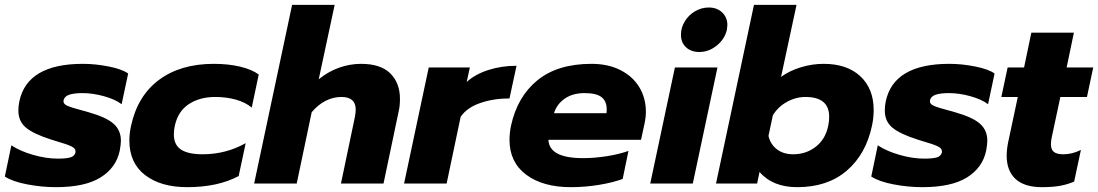

<svg xmlns="http://www.w3.org/2000/svg" viewBox="-33 -759 4541 794"><path d="M-13 -29 14 -158Q50 -134 104 -118.5Q158 -103 206 -103Q241 -103 258 -108Q275 -113 279 -128Q281 -140 272 -147.5Q263 -155 237.5 -163.5Q212 -172 178 -182Q106 -205 74.5 -231Q43 -257 43 -302Q43 -321 47 -340Q80 -495 310 -495Q362 -495 417 -484Q472 -473 497 -455L470 -328Q444 -348 397.5 -361Q351 -374 308 -374Q274 -374 254 -367.5Q234 -361 230 -345Q227 -330 244.5 -322Q262 -314 308 -302Q313 -301 319.5 -299Q326 -297 333 -295Q407 -274 437 -247Q467 -220 467 -177Q467 -162 462 -135Q447 -65 382.5 -25Q318 15 198 15Q140 15 79.5 3.5Q19 -8 -13 -29Z M502 -178Q502 -208 509 -239Q536 -363 625 -429Q714 -495 851 -495Q911 -495 959.5 -483.5Q1008 -472 1037 -451L1008 -314Q982 -336 942.5 -347Q903 -358 857 -358Q793 -358 748 -328.5Q703 -299 690 -239Q686 -222 686 -203Q686 -160 715.5 -140.5Q745 -121 805 -121Q901 -121 983 -167L954 -31Q868 15 741 15Q632 15 567 -35Q502 -85 502 -178Z M1175 -739H1351L1285 -431Q1324 -463 1369 -479Q1414 -495 1460 -495Q1541 -495 1581 -455.5Q1621 -416 1621 -350Q1621 -321 1616 -300L1553 0H1377L1435 -277Q1438 -294 1438 -306Q1438 -358 1379 -358Q1345 -358 1313.5 -342Q1282 -326 1256 -295L1194 0H1018Z M1740 -480H1910L1897 -420Q1932 -452 1986.5 -469.5Q2041 -487 2103 -487L2074 -352Q2008 -352 1953 -333Q1898 -314 1872 -276L1814 0H1638Z M2074 -181Q2074 -208 2080 -238Q2106 -359 2189.5 -427Q2273 -495 2413 -495Q2482 -495 2533 -469Q2584 -443 2611 -398Q2638 -353 2638 -297Q2638 -273 2632 -246L2618 -181H2235Q2238 -105 2378 -105Q2425 -105 2476 -113Q2527 -121 2566 -135L2542 -19Q2502 -4 2444 5.5Q2386 15 2328 15Q2212 15 2143 -36.5Q2074 -88 2074 -181ZM2475 -291Q2476 -297 2476 -307Q2476 -340 2455 -357Q2434 -374 2384 -374Q2336 -374 2303 -351.5Q2270 -329 2258 -291Z M2783 -615Q2783 -645 2799 -671Q2815 -697 2841.5 -712.5Q2868 -728 2898 -728Q2932 -728 2953.5 -707.5Q2975 -687 2975 -655Q2975 -650 2973 -636Q2964 -597 2931 -570.5Q2898 -544 2859 -544Q2825 -544 2804 -563.5Q2783 -583 2783 -615ZM2758 -480H2934L2832 0H2656Z M3108 -48 3098 0H2928L3085 -739H3261L3197 -441Q3231 -466 3278 -480.5Q3325 -495 3373 -495Q3470 -495 3525 -443.5Q3580 -392 3580 -304Q3580 -271 3573 -239Q3548 -121 3468.5 -53Q3389 15 3264 15Q3162 15 3108 -48ZM3392 -239Q3396 -256 3396 -276Q3396 -358 3298 -358Q3258 -358 3221 -337.5Q3184 -317 3163 -282L3145 -197Q3153 -162 3180 -141.5Q3207 -121 3247 -121Q3301 -121 3341 -152.5Q3381 -184 3392 -239Z M3570 -29 3597 -158Q3633 -134 3687 -118.5Q3741 -103 3789 -103Q3824 -103 3841 -108Q3858 -113 3862 -128Q3864 -140 3855 -147.5Q3846 -155 3820.5 -163.5Q3795 -172 3761 -182Q3689 -205 3657.5 -231Q3626 -257 3626 -302Q3626 -321 3630 -340Q3663 -495 3893 -495Q3945 -495 4000 -484Q4055 -473 4080 -455L4053 -328Q4027 -348 3980.5 -361Q3934 -374 3891 -374Q3857 -374 3837 -367.5Q3817 -361 3813 -345Q3810 -330 3827.5 -322Q3845 -314 3891 -302Q3896 -301 3902.5 -299Q3909 -297 3916 -295Q3990 -274 4020 -247Q4050 -220 4050 -177Q4050 -162 4045 -135Q4030 -65 3965.5 -25Q3901 15 3781 15Q3723 15 3662.5 3.5Q3602 -8 3570 -29Z M4130 -115Q4130 -140 4136 -170L4176 -358H4108L4134 -480H4202L4232 -624H4408L4378 -480H4488L4462 -358H4352L4317 -194Q4313 -178 4313 -162Q4313 -141 4325 -131Q4337 -121 4365 -121Q4401 -121 4437 -139L4409 -8Q4381 4 4350 9.5Q4319 15 4276 15Q4203 15 4166.5 -19Q4130 -53 4130 -115Z"/></svg>

Font: Prompt Bold
Style: Bold Italic
Weight: 700
Italic angle: -12°
Designer: Katatrad Team
Foundry: CadsonDemak
Version: Version 1.000